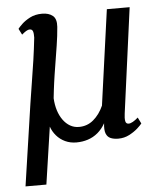

<svg xmlns="http://www.w3.org/2000/svg" viewBox="-53 -610 706 839"><g transform="rotate(-5 300.0 -191.0)"><path d="M116.5 182H25L77.5 -175Q84.5 -221.5 92.2 -268.5Q100 -315.5 107 -363.8Q114 -412 119.5 -462.5Q120 -480.5 116.8 -490Q113.5 -499.5 103.5 -499.5Q95 -499.5 86.8 -494.2Q78.5 -489 68 -480L54.5 -506.5Q59 -513 73 -526.5Q87 -540 109.5 -551.8Q132 -563.5 162.5 -563.5Q192 -563.5 209.2 -549.5Q226.5 -535.5 224 -500.5Q221 -461.5 214.2 -418.8Q207.5 -376 200.5 -333Q197 -311.5 194.2 -293.5Q191.5 -275.5 189.2 -259.2Q187 -243 185 -226.5Q183 -210 181 -191Q182.5 -162 190.2 -137.5Q198 -113 211.2 -94.8Q224.5 -76.5 242 -66.5Q259.5 -56.5 280.5 -56.5Q317 -56.5 344.2 -79.5Q371.5 -102.5 388.5 -140.5L446.5 -558.5H546.5L484.5 -97.5Q481.5 -77 483.8 -64.5Q486 -52 498 -52Q506 -52 517 -58.2Q528 -64.5 539.5 -75L553 -48Q548 -41 532.8 -27.2Q517.5 -13.5 495.5 -2Q473.5 9.5 447 9.5Q427.5 9.5 413.5 3.5Q399.5 -2.5 393.5 -18.2Q387.5 -34 391 -63Q377 -38 357.5 -21.8Q338 -5.5 314.2 2.2Q290.5 10 263.5 10Q236.5 10 214.2 -0.5Q192 -11 176.5 -29Q161 -47 153.5 -69Z"/></g></svg>

Font: Merriweather 20pt
Style: Italic
Weight: 400
Italic angle: -7.8°
Version: Version 2.101